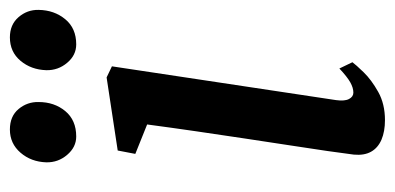

<svg xmlns="http://www.w3.org/2000/svg" viewBox="-230 -578 818 398"><g transform="rotate(-90 179.0 -379.0)"><path d="M129 10Q105.5 10 88.5 2.8Q71.5 -4.5 63.5 -18.8Q55.5 -33 57.5 -54.5Q60 -75 65 -109.5Q70 -144 76.8 -187.8Q83.5 -231.5 91 -281.2Q98.5 -331 106 -382.5Q113.5 -434 120 -483L59 -507.5L66 -544L217.5 -567L240.5 -556L170.5 -91.5Q168 -73.5 172.8 -64.5Q177.5 -55.5 186 -55.5Q196 -55.5 207.5 -62Q219 -68.5 236 -84.5L249 -57.5Q244 -50.5 228.2 -34.2Q212.5 -18 187.5 -4Q162.5 10 129 10ZM95 -630Q73 -630 57 -648.8Q41 -667.5 41.5 -692Q42.5 -723.5 61.5 -745.5Q80.5 -767.5 109.5 -767.5Q137 -767.5 152 -749.5Q167 -731.5 166.5 -708Q166.5 -675.5 147.8 -652.8Q129 -630 95 -630ZM286 -630Q263.5 -630 247.8 -648.8Q232 -667.5 232.5 -692Q233.5 -723.5 252 -745.5Q270.5 -767.5 300.5 -767.5Q327 -767.5 342.5 -749.5Q358 -731.5 357.5 -708Q357 -675.5 338.2 -652.8Q319.5 -630 286 -630Z"/></g></svg>

Font: Merriweather Medium
Style: Italic
Weight: 500
Italic angle: -7.8°
Version: Version 2.101